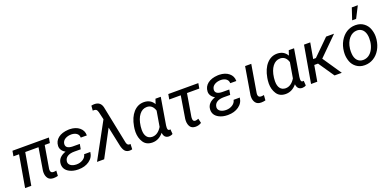

<svg xmlns="http://www.w3.org/2000/svg" viewBox="-3 -1671 5217 2575"><g transform="rotate(-20 2605.0 -383.5)"><path d="M580.1 -528.3H60.1L46.9 -453.6H127L48.3 0H136.7L215.3 -453.6H404.8L352.1 -134.8C351.6 -127 351.1 -119.6 351.1 -112.3C351.1 -79.6 358.9 -51.8 375 -29.3C391.1 -6.8 417 4.9 452.6 5.4C453.6 5.4 455.1 5.4 456.1 5.4C476.6 5.4 496.6 2.4 517.1 -2.9L521.5 -77.6C508.3 -74.2 496.6 -72.8 485.8 -72.8C483.9 -72.8 482.4 -72.8 480.5 -72.8C454.6 -72.8 440.9 -85 438.5 -109.9C438 -112.8 438 -115.7 438 -118.7C438 -123.5 438.5 -128.4 439 -133.3L493.2 -453.6H566.9Z M927.2 -233.4 940.4 -305.7 836.9 -306.2C774.9 -308.1 743.7 -329.1 743.7 -369.1C743.7 -372.6 744.1 -376.5 744.6 -380.4C748.5 -406.7 762.7 -427.2 787.6 -442.4C812.5 -457 842.3 -464.4 877.4 -464.4C941.9 -462.4 981 -429.7 981 -383.3C981 -382.3 981 -381.8 981 -380.9L1067.9 -380.4C1067.9 -381.8 1067.9 -382.8 1067.9 -384.3C1067.9 -428.2 1050.8 -464.4 1016.6 -492.7C982.4 -521 937 -536.1 880.4 -537.6L858.4 -537.1C797.4 -533.7 749 -518.1 713.4 -490.2C677.7 -461.9 659.2 -425.3 657.2 -379.9C657.2 -377.9 657.2 -376 657.2 -373.5C657.2 -335 682.1 -295.9 725.1 -273.9C649.9 -247.1 610.8 -204.1 607.4 -144C607.4 -140.6 606.9 -137.7 606.9 -134.3C606.9 -83 632.3 -43.9 682.6 -17.6C716.3 0 755.9 9.3 801.3 9.8C804.7 9.8 807.6 9.8 811 9.8C870.6 9.8 921.4 -4.9 963.9 -34.7C1006.3 -64.5 1030.3 -105 1035.6 -156.2L947.3 -155.8C941.9 -127.4 925.8 -104.5 898.9 -87.4C872.1 -70.3 841.8 -62 808.6 -62C807.1 -62 806.2 -62 804.7 -62C770 -63 743.7 -70.3 724.6 -84.5C705.6 -98.6 696.3 -115.7 696.3 -135.7C696.3 -138.7 696.3 -141.6 696.8 -144.5C703.1 -202.6 754.4 -233.9 835 -233.9Z M1304.7 -740.2C1291.5 -740.2 1277.3 -738.3 1261.7 -734.9L1255.9 -665.5L1268.1 -666L1279.8 -665.5C1291 -665 1300.3 -661.6 1307.6 -655.3C1314.5 -648.9 1320.8 -636.2 1326.2 -617.2L1351.6 -507.8L1074.7 0H1176.8L1378.4 -379.4L1439.5 -91.3C1449.7 -53.2 1462.9 -27.3 1479 -13.2C1495.1 1 1516.1 7.8 1542 7.8C1555.2 7.3 1566.4 5.4 1576.2 2.4L1579.1 -72.8L1570.3 -71.8H1561C1542.5 -72.8 1529.8 -86.9 1523.4 -113.8L1413.1 -655.3C1399.9 -711.9 1363.8 -740.2 1304.7 -740.2Z M2101.1 -528.3 2078.1 -459C2049.3 -510.3 2003.9 -536.6 1941.4 -538.6C1939.5 -538.6 1937.5 -538.6 1935.5 -538.6C1877.9 -538.6 1828.6 -515.6 1787.1 -469.7C1746.1 -423.8 1718.3 -360.4 1704.1 -279.3L1698.7 -242.7C1697.3 -227.5 1696.3 -212.9 1696.3 -198.7C1696.3 -143.6 1709.5 -95.2 1736.3 -53.7C1762.7 -12.2 1804.2 9.3 1861.3 10.3C1862.8 10.3 1864.3 10.3 1865.7 10.3C1926.3 10.3 1978.5 -16.6 2022.5 -70.3C2027.8 -18.6 2053.2 7.8 2098.6 9.3C2099.1 9.3 2099.6 9.3 2100.6 9.3C2119.6 9.3 2137.7 4.4 2154.3 -5.9L2149.4 -73.7L2141.6 -72.3H2133.3C2119.6 -72.8 2111.8 -82.5 2110.4 -100.6C2109.9 -103.5 2109.9 -107.4 2109.9 -111.8C2109.9 -120.1 2110.4 -130.4 2112.3 -143.1L2176.8 -528.3ZM1788.6 -251C1796.9 -317.4 1815.9 -369.6 1844.7 -407.2C1874 -445.3 1909.7 -463.9 1953.1 -463.9C1954.6 -463.9 1956.5 -463.9 1958.5 -463.9C2008.8 -461.4 2043 -431.2 2061 -373L2023.9 -153.8C1986.3 -92.8 1941.4 -62.5 1889.2 -62.5C1888.2 -62.5 1887.7 -62.5 1886.7 -62.5C1820.3 -64 1785.2 -114.7 1785.2 -194.3C1785.2 -196.8 1785.2 -198.7 1785.2 -201.2L1787.6 -240.7Z M2712.9 -528.3H2284.2L2271 -455.1H2435.5L2383.3 -136.2C2382.3 -126.5 2381.8 -117.7 2381.8 -108.9C2381.8 -74.7 2389.6 -46.4 2404.8 -24.4C2419.9 -2.4 2444.8 8.8 2480 9.3C2480.5 9.3 2481 9.3 2481.9 9.3C2511.2 9.3 2538.6 1.5 2564 -14.6L2549.3 -79.1C2530.3 -71.8 2515.1 -67.9 2504.4 -67.9C2481 -67.9 2469.2 -81.5 2469.2 -108.9L2469.7 -130.9L2524.4 -455.1H2700.2Z M3060.5 -233.4 3073.7 -305.7 2970.2 -306.2C2908.2 -308.1 2877 -329.1 2877 -369.1C2877 -372.6 2877.4 -376.5 2877.9 -380.4C2881.8 -406.7 2896 -427.2 2920.9 -442.4C2945.8 -457 2975.6 -464.4 3010.7 -464.4C3075.2 -462.4 3114.3 -429.7 3114.3 -383.3C3114.3 -382.3 3114.3 -381.8 3114.3 -380.9L3201.2 -380.4C3201.2 -381.8 3201.2 -382.8 3201.2 -384.3C3201.2 -428.2 3184.1 -464.4 3149.9 -492.7C3115.7 -521 3070.3 -536.1 3013.7 -537.6L2991.7 -537.1C2930.7 -533.7 2882.3 -518.1 2846.7 -490.2C2811 -461.9 2792.5 -425.3 2790.5 -379.9C2790.5 -377.9 2790.5 -376 2790.5 -373.5C2790.5 -335 2815.4 -295.9 2858.4 -273.9C2783.2 -247.1 2744.1 -204.1 2740.7 -144C2740.7 -140.6 2740.2 -137.7 2740.2 -134.3C2740.2 -83 2765.6 -43.9 2815.9 -17.6C2849.6 0 2889.2 9.3 2934.6 9.8C2938 9.8 2940.9 9.8 2944.3 9.8C3003.9 9.8 3054.7 -4.9 3097.2 -34.7C3139.6 -64.5 3163.6 -105 3168.9 -156.2L3080.6 -155.8C3075.2 -127.4 3059.1 -104.5 3032.2 -87.4C3005.4 -70.3 2975.1 -62 2941.9 -62C2940.4 -62 2939.5 -62 2938 -62C2903.3 -63 2877 -70.3 2857.9 -84.5C2838.9 -98.6 2829.6 -115.7 2829.6 -135.7C2829.6 -138.7 2829.6 -141.6 2830.1 -144.5C2836.4 -202.6 2887.7 -233.9 2968.3 -233.9Z M3380.4 -528.3 3314.5 -134.8C3314 -127 3313.5 -119.6 3313.5 -112.3C3313.5 -79.6 3321.3 -52.2 3337.4 -29.8C3353.5 -7.3 3378.9 4.4 3414.1 4.9C3416 4.9 3418 4.9 3419.9 4.9C3438.5 4.9 3458 2.4 3479 -2.9L3484.9 -77.1C3467.8 -73.7 3454.1 -72.3 3442.9 -72.3C3417 -73.2 3403.3 -85.9 3401.4 -109.9C3400.9 -112.8 3400.9 -115.7 3400.9 -118.7C3400.9 -123.5 3401.4 -128.4 3401.9 -133.3L3468.3 -528.3Z M4003.4 -528.3 3980.5 -459C3951.7 -510.3 3906.2 -536.6 3843.8 -538.6C3841.8 -538.6 3839.8 -538.6 3837.9 -538.6C3780.3 -538.6 3731 -515.6 3689.5 -469.7C3648.4 -423.8 3620.6 -360.4 3606.4 -279.3L3601.1 -242.7C3599.6 -227.5 3598.6 -212.9 3598.6 -198.7C3598.6 -143.6 3611.8 -95.2 3638.7 -53.7C3665 -12.2 3706.5 9.3 3763.7 10.3C3765.1 10.3 3766.6 10.3 3768.1 10.3C3828.6 10.3 3880.9 -16.6 3924.8 -70.3C3930.2 -18.6 3955.6 7.8 4001 9.3C4001.5 9.3 4002 9.3 4002.9 9.3C4022 9.3 4040 4.4 4056.6 -5.9L4051.8 -73.7L4043.9 -72.3H4035.6C4022 -72.8 4014.2 -82.5 4012.7 -100.6C4012.2 -103.5 4012.2 -107.4 4012.2 -111.8C4012.2 -120.1 4012.7 -130.4 4014.6 -143.1L4079.1 -528.3ZM3690.9 -251C3699.2 -317.4 3718.3 -369.6 3747.1 -407.2C3776.4 -445.3 3812 -463.9 3855.5 -463.9C3856.9 -463.9 3858.9 -463.9 3860.8 -463.9C3911.1 -461.4 3945.3 -431.2 3963.4 -373L3926.3 -153.8C3888.7 -92.8 3843.8 -62.5 3791.5 -62.5C3790.5 -62.5 3790 -62.5 3789.1 -62.5C3722.7 -64 3687.5 -114.7 3687.5 -194.3C3687.5 -196.8 3687.5 -198.7 3687.5 -201.2L3689.9 -240.7Z M4464.8 0H4568.4L4386.7 -267.6L4649.9 -528.3H4536.6L4309.6 -304.7H4270.5L4310.1 -528.3H4221.2L4129.4 0H4218.3L4257.3 -225.1H4311Z M4939.5 -613.8H4996.1L5080.1 -778.3H4994.1ZM4960.4 -538.1C4958 -538.1 4955.6 -538.1 4953.1 -538.1C4909.2 -538.1 4868.2 -526.4 4830.1 -503.4C4792.5 -480 4761.2 -446.3 4736.3 -402.8C4711.4 -359.4 4696.8 -310.1 4691.9 -255.4C4690.9 -244.6 4690.4 -233.9 4690.4 -223.1C4690.4 -187 4696.8 -151.4 4710 -115.2C4723.1 -79.6 4745.6 -49.8 4777.3 -26.4C4809.1 -2.9 4846.7 9.3 4890.6 9.8C4893.1 9.8 4895.5 9.8 4897.9 9.8C4941.4 9.8 4981.9 -1.5 5019.5 -23.9C5057.1 -46.4 5088.4 -78.6 5112.8 -120.1C5137.2 -161.6 5152.3 -208 5158.7 -259.3L5159.7 -270C5160.6 -281.7 5161.6 -293.5 5161.6 -305.2C5161.6 -340.3 5154.8 -376.5 5141.6 -412.6C5128.4 -448.7 5106 -478.5 5074.2 -502C5042.5 -525.4 5004.9 -537.6 4960.4 -538.1ZM4781.7 -266.1C4789.1 -325.7 4808.6 -373.5 4840.3 -410.2C4871.6 -446.3 4909.7 -464.4 4953.6 -464.4C4954.6 -464.4 4956.1 -464.4 4957 -464.4C5022.9 -461.9 5064 -413.6 5071.8 -335C5072.3 -327.1 5072.8 -318.4 5072.8 -309.1C5072.8 -294.4 5071.8 -277.8 5070.3 -259.3C5065.4 -221.2 5054.7 -186.5 5037.6 -155.3C5003.9 -92.8 4953.6 -63.5 4899.4 -63.5C4897.5 -63.5 4896 -63.5 4894 -63.5C4828.1 -65.4 4787.1 -114.3 4780.8 -190.9C4779.8 -202.1 4779.3 -212.9 4779.3 -223.6C4779.3 -234.4 4779.8 -244.6 4780.8 -254.9Z"/></g></svg>

Font: Roboto
Style: Italic
Weight: 400
Italic angle: -12°
Designer: Google
Version: Version 2.137; 2017